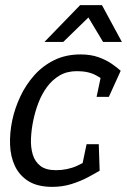

<svg xmlns="http://www.w3.org/2000/svg" viewBox="-20 -720 495 748"><path d="M184.2 8Q126.7 8 91.2 -14Q55.8 -36 38.3 -73Q20.8 -110 19.2 -156Q17.5 -202 27.5 -250Q37.5 -298 59.1 -344Q80.7 -390 113.8 -427Q146.8 -464 191.8 -486Q236.7 -508 294.2 -508L280 -442.8Q241 -442.8 212.5 -426.1Q184 -409.3 163.5 -381.7Q143 -354 129.8 -319.7Q116.7 -285.3 109.5 -250Q102.2 -214.7 100.7 -180.2Q99.2 -145.8 107.7 -117.8Q116.2 -89.7 137.8 -73.3Q159.3 -57 198.3 -57ZM183.2 8 197.3 -57Q242.8 -57 279.8 -73.9Q316.8 -90.8 340.3 -105.8L368.2 -55Q350.2 -44 321.8 -29Q293.5 -14 258.5 -3Q223.5 8 183.2 8ZM401.3 -395Q384 -410 354.3 -426.4Q324.7 -442.8 279.2 -442.8L293.3 -508Q333.7 -508 364.1 -497Q394.5 -486 415.8 -471.1Q437.2 -456.2 450.2 -444.2ZM317.3 -158.3H364.8L368.2 -55H295.7ZM356.3 -342.5 377.7 -444 450.2 -444.2 404 -342.5ZM295.5 -700H377.2L454.8 -556.7H381.5ZM373.8 -700 226.5 -556.7H153.2L292.2 -700Z"/></svg>

Font: Epunda Slab Light
Style: Italic
Weight: 300
Italic angle: -12°
Designer: Simon Atzbach
Foundry: typofactur
Version: Version 1.102